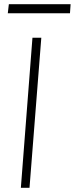

<svg xmlns="http://www.w3.org/2000/svg" viewBox="-20 -891 355 911"><path d="M134 -712H176L120 0H79ZM22 -871H315L312 -828H17Z"/></svg>

Font: Muli ExtraLight
Style: Italic
Weight: 275
Italic angle: -4.541°
Designer: Vernon Adams
Foundry: Vernon Adams
Version: Version 2.001